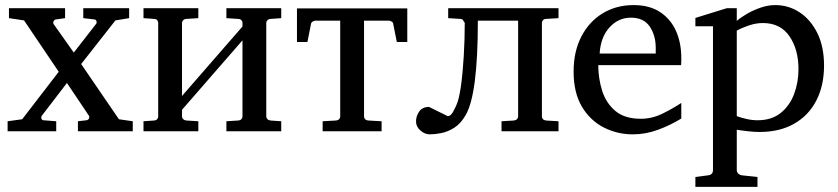

<svg xmlns="http://www.w3.org/2000/svg" viewBox="-20 -514 3282 752"><path d="M500 0H285.2V-39.1L318.8 -43Q325.7 -43.9 328.4 -50Q331.1 -56.2 328.1 -61L242.2 -189L144 -61Q140.6 -56.6 142.1 -50.3Q143.6 -43.9 149.9 -43L200.2 -39.1V0H9.8V-39.1L66.9 -46.9L210 -232.9L74.2 -434.1L15.1 -442.9V-481.9H234.9V-442.9L200.2 -438Q193.4 -437.5 190.2 -431.4Q187 -425.3 189.9 -419.9L269 -308.1L356 -419.9Q359.9 -424.3 357.9 -430.9Q356 -437.5 349.1 -438L306.2 -442.9V-481.9H485.8V-442.9L432.1 -434.1L297.9 -263.2L445.8 -46.9L500 -39.1Z M1081.5 0H866.7V-39.1L912.6 -42Q921.9 -43 925.8 -47.6Q929.7 -52.2 929.7 -57.1V-356L692.9 -84V-57.1Q692.9 -52.2 697.3 -47.6Q701.7 -43 710 -42L756.8 -39.1V0H542V-39.1L584 -42Q592.3 -43 595.9 -47.6Q599.6 -52.2 599.6 -57.1V-424.8Q599.6 -429.7 595.9 -434.6Q592.3 -439.5 584 -439.9L542 -442.9V-481.9H756.8V-442.9L710 -439.9Q701.7 -439.5 697.3 -434.6Q692.9 -429.7 692.9 -424.8V-138.2L929.7 -410.2V-424.8Q929.7 -429.7 925.8 -434.6Q921.9 -439.5 912.6 -439.9L866.7 -442.9V-481.9H1081.5V-442.9L1039.6 -439.9Q1031.7 -439.5 1027.3 -434.6Q1022.9 -429.7 1022.9 -424.8V-57.1Q1022.9 -52.2 1027.3 -47.6Q1031.7 -43 1039.6 -42L1081.5 -39.1Z M1575.2 -481V-349.6H1534.2L1520 -420.9Q1519.5 -426.3 1513.7 -429.7Q1507.8 -433.1 1503.4 -433.1H1214.8Q1210.4 -433.1 1204.8 -429.7Q1199.2 -426.3 1198.2 -420.9L1184.1 -349.6H1143.1V-481ZM1405.8 -454.1V-57.1Q1405.8 -52.2 1409.7 -47.6Q1413.6 -43 1422.9 -42L1474.6 -39.1V0H1243.7V-39.1L1295.4 -42Q1304.7 -43 1308.6 -47.6Q1312.5 -52.2 1312.5 -57.1V-454.1Z M2167.5 0H1944.3V-39.1L1992.7 -42Q2001 -43 2005.1 -47.6Q2009.3 -52.2 2009.3 -57.1V-433.1H1851.6Q1851.6 -144 1803.7 -63Q1784.7 -29.8 1759.3 -13.7Q1733.9 2.4 1708.3 7.3Q1682.6 12.2 1663.6 12.2Q1643.6 12.2 1626.5 -2.9Q1609.4 -18.1 1609.4 -38.1Q1609.4 -59.1 1621.8 -77.1Q1634.3 -95.2 1660.6 -95.2L1733.4 -59.1Q1744.6 -59.1 1752.9 -73.5Q1761.2 -87.9 1766.6 -100.1Q1777.8 -123.5 1785.2 -176Q1792.5 -228.5 1796.4 -294.4Q1800.3 -360.4 1800.3 -424.8Q1796.9 -428.2 1794.4 -433.8Q1792 -439.5 1783.7 -439.9L1735.4 -442.9V-481.9H2167.5V-442.9L2118.7 -439.9Q2110.4 -439.5 2106.4 -434.6Q2102.5 -429.7 2102.5 -424.8V-57.1Q2102.5 -52.2 2106.4 -47.6Q2110.4 -43 2118.7 -42L2167.5 -39.1Z M2458.5 12.2Q2397.9 12.2 2345 -14.6Q2292 -41.5 2259.3 -95.9Q2226.6 -150.4 2226.6 -233.9Q2226.6 -312 2256.8 -370.6Q2287.1 -429.2 2340.3 -461.7Q2393.6 -494.1 2461.4 -494.1Q2523.4 -494.1 2564.9 -467Q2606.4 -439.9 2627.4 -393.3Q2648.4 -346.7 2648.4 -287.1Q2648.4 -281.7 2648.4 -273.7Q2648.4 -265.6 2647.5 -258.8H2323.2Q2323.2 -208 2338.1 -159.7Q2353 -111.3 2389.4 -80.1Q2425.8 -48.8 2490.2 -48.8Q2533.2 -48.8 2574 -68.6Q2614.7 -88.4 2648.4 -110.8V-49.8Q2606.4 -23.9 2557.9 -5.9Q2509.3 12.2 2458.5 12.2ZM2328.6 -304.2H2548.3V-326.2Q2548.3 -375.5 2524.7 -410.2Q2501 -444.8 2451.2 -444.8Q2401.9 -444.8 2367.2 -406.7Q2332.5 -368.7 2328.6 -304.2Z M3207.5 -256.8Q3207.5 -178.7 3177.2 -120.1Q3147 -61.5 3090.3 -29.3Q3033.7 2.9 2954.6 2.9Q2935.1 2.9 2908.9 0Q2882.8 -2.9 2865.7 -5.9V151.9Q2865.7 161.1 2872.1 166.5Q2878.4 171.9 2887.7 172.9L2946.8 179.2V217.8H2703.6V179.2L2751.5 172.9Q2772.5 171.4 2772.5 151.9V-411.1H2703.6V-443.8L2826.7 -481.9H2865.7V-432.1Q2881.3 -445.8 2905.8 -460Q2930.2 -474.1 2959.2 -484.1Q2988.3 -494.1 3016.6 -494.1Q3068.4 -494.1 3111.6 -465.8Q3154.8 -437.5 3181.2 -384.5Q3207.5 -331.5 3207.5 -256.8ZM3107.4 -243.2Q3107.4 -320.3 3072 -372.1Q3036.6 -423.8 2967.8 -423.8Q2940.4 -423.8 2911.6 -413.8Q2882.8 -403.8 2865.7 -394V-59.1Q2878.4 -54.2 2901.4 -48.6Q2924.3 -43 2946.8 -43Q3002 -43 3037.4 -71.3Q3072.8 -99.6 3090.1 -145.5Q3107.4 -191.4 3107.4 -243.2Z"/></svg>

Font: Charis
Style: Regular
Weight: 400
Designer: Walt Agee, Miriam Martin, Annie Olsen, Victor Gaultney, Lorna Priest, Alan Ward, Bob Hallissy, Martin Hosken, Sharon Cor
Foundry: SIL Global
Version: Version 7.000